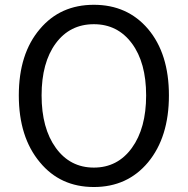

<svg xmlns="http://www.w3.org/2000/svg" viewBox="-20 -749 765 782"><path d="M142.6 -87.9Q56.6 -190.4 56.6 -360.4Q56.6 -530.3 142.6 -630.9Q225.6 -729.5 362.3 -729.5Q499 -729.5 583 -630.9Q668 -530.3 668 -360.4Q668 -190.4 583 -87.9Q499 12.7 362.3 12.7Q225.6 12.7 142.6 -87.9ZM362.3 -650.4Q264.6 -650.4 207 -572.3Q149.4 -494.1 149.4 -360.4Q149.4 -226.6 207.5 -146.5Q265.6 -66.4 362.3 -66.4Q459 -66.4 517.1 -146.5Q575.2 -226.6 575.2 -360.4Q575.2 -494.1 517.1 -572.3Q459 -650.4 362.3 -650.4Z"/></svg>

Font: Bpmf GenYo Gothic R
Style: R
Weight: 400
Foundry: But Ko
Version: Version 1.320